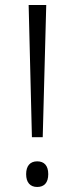

<svg xmlns="http://www.w3.org/2000/svg" viewBox="-20 -734 297 764"><path d="M150 -188 164 -714H94L107 -188ZM84 -41C84 -8 100 10 128 10C156 10 172 -7 172 -41C172 -75 156 -92 128 -92C100 -92 84 -74 84 -41Z"/></svg>

Font: Noto Sans Bengali SemiCondensed Light
Style: Regular
Weight: 300
Width: 4
Designer: Joana Ranito - Universal Thirst; Jelle Bosma - Monotype Design Team
Foundry: Universal Thirst ehf.
Version: Version 3.000